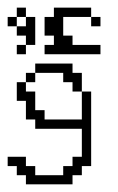

<svg xmlns="http://www.w3.org/2000/svg" viewBox="-44 -459 308 503"><path d="M23.9 23.9V0H0V-23.9H-23.9V-48.3H23.9V-23.9H48.3V0H121.6V-23.9H146V-48.3H170.4V-121.6H48.3V-146H23.9V-194.8H0V-243.7H23.9V-219.2H48.3V-170.4H72.8V-146H170.4V-219.2H194.8V-23.9H170.4V0H146V23.9ZM23.9 -243.7V-268.1H48.3V-243.7ZM146 -219.2V-243.7H121.6V-268.1H48.3V-292.5H146V-268.1H170.4V-219.2ZM0 -316.9V-341.3H23.9V-316.9ZM-23.9 -390.1V-414.6H0V-390.1ZM23.9 -341.3V-365.7H0V-390.1H23.9V-414.6H48.3V-341.3ZM194.8 -390.1V-414.6H219.2V-390.1ZM0 -414.6V-439H23.9V-414.6ZM72.8 -316.9V-341.3H97.2V-365.7H72.8V-414.6H97.2V-439H194.8V-414.6H121.6V-365.7H146V-341.3H219.2V-316.9Z"/></svg>

Font: FS Mondwest Regular
Style: Regular
Weight: 400
Designer: NZWStudios2024
Foundry: https://fontstruct.com
Version: Version 1.0